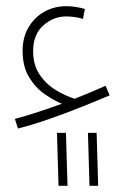

<svg xmlns="http://www.w3.org/2000/svg" viewBox="-20 -360 418 620"><path d="M38 55 28 24Q95 6 180 -25Q155 -35 125 -55.5Q95 -76 74 -110.5Q53 -145 53 -196Q53 -239 72 -271.5Q91 -304 123 -322Q155 -340 194 -340Q224 -340 254 -331L248 -299Q220 -307 194 -307Q153 -307 120 -278Q87 -249 87 -195Q87 -150 108 -119Q129 -88 160.5 -69Q192 -50 221 -41Q274 -62 321 -83L334 -52Q294 -35 241.5 -14Q189 7 135.5 25.5Q82 44 38 55ZM269 240 264 69H292L297 240ZM169 240 164 69H193L198 240Z"/></svg>

Font: Noto Sans Arabic Cond ExtLt
Style: Regular
Weight: 200
Width: 3
Designer: Monotype Design Team, Nadine Chahine, Nizar Qandah and Khaled Hosny
Foundry: Monotype Imaging Inc.
Version: Version 2.012; ttfautohint (v1.8.4.7-5d5b)